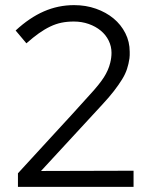

<svg xmlns="http://www.w3.org/2000/svg" viewBox="-20 -729 588 749"><path d="M50 0V-53Q120 -130 190 -205.5Q260 -281 330 -359Q367 -399 385 -427Q403 -455 410 -484Q415 -504 415 -523Q415 -548 404 -570.5Q393 -593 373 -609.5Q353 -626 326 -635.5Q299 -645 268 -645Q242 -645 220 -640.5Q198 -636 176 -625.5Q154 -615 131.5 -599Q109 -583 83 -560Q72 -573 62 -585Q52 -597 41 -610Q95 -660 151 -684.5Q207 -709 269 -709Q315 -709 354.5 -695Q394 -681 423 -657Q452 -633 469 -599.5Q486 -566 486 -527Q486 -520 486 -513.5Q486 -507 485 -501Q482 -480 475.5 -460Q469 -440 456 -419Q443 -398 424.5 -374Q406 -350 379 -321Q319 -256 259.5 -191.5Q200 -127 140 -62Q231 -62 320.5 -62.5Q410 -63 501 -63V0Z"/></svg>

Font: Rosa Sans Light
Style: Regular
Weight: 300
Designer: Pentagram / MCKL
Foundry: Pentagram / MCKL
Version: Version 1.005;September 16, 2019;FontCreator 11.5.0.2425 64-